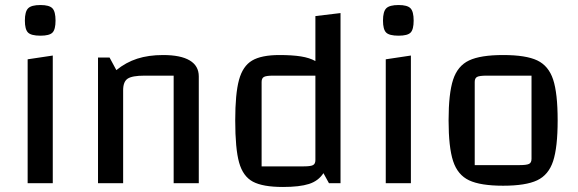

<svg xmlns="http://www.w3.org/2000/svg" viewBox="-20 -729 2299 764"><path d="M79 0ZM190 -508V0H90V-493ZM79 -647Q79 -683 92 -696Q105 -709 141 -709Q176 -709 188.5 -696Q201 -683 201 -647Q201 -612 189 -599.5Q177 -587 141 -587Q104 -587 91.5 -599.5Q79 -612 79 -647Z M370 -500H416L443 -450Q481 -481 526 -495.5Q571 -510 629 -510Q699 -510 735 -488.5Q771 -467 771 -425V0H671V-428H555Q506 -428 488 -416Q470 -404 470 -370V0H370Z M1335 -677V0H1289L1267 -40Q1247 -9 1209.5 3Q1172 15 1106 15Q1026 15 986.5 -6Q947 -27 931.5 -82Q916 -137 916 -250Q916 -356 931 -411Q946 -466 983 -488Q1020 -510 1092 -510Q1143 -510 1177.5 -504.5Q1212 -499 1235 -486V-665ZM1235 -428H1067Q1040 -428 1030.5 -423Q1021 -418 1021 -403V-67H1189Q1216 -67 1225.5 -72Q1235 -77 1235 -92Z M1504 0ZM1615 -508V0H1515V-493ZM1504 -647Q1504 -683 1517 -696Q1530 -709 1566 -709Q1601 -709 1613.5 -696Q1626 -683 1626 -647Q1626 -612 1614 -599.5Q1602 -587 1566 -587Q1529 -587 1516.5 -599.5Q1504 -612 1504 -647Z M1765 -250Q1765 -357 1783 -412Q1801 -467 1846.5 -488.5Q1892 -510 1982 -510Q2073 -510 2118 -488.5Q2163 -467 2181 -412.5Q2199 -358 2199 -250Q2199 -143 2181 -88Q2163 -33 2117.5 -11.5Q2072 10 1982 10Q1892 10 1846.5 -11.5Q1801 -33 1783 -88Q1765 -143 1765 -250ZM2047 -72Q2076 -72 2085.5 -77Q2095 -82 2095 -97V-428H1917Q1888 -428 1878.5 -423Q1869 -418 1869 -403V-72Z"/></svg>

Font: Changa
Style: Regular
Weight: 400
Designer: Eduardo Rodriguez Tunni
Foundry: Eduardo Rodriguez Tunni
Version: Version 2.002; ttfautohint (v1.5.10-5e6f)